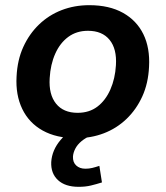

<svg xmlns="http://www.w3.org/2000/svg" viewBox="-20 -524 640 742"><path d="M275 10Q198 10 145 -19.5Q92 -49 66 -103Q40 -157 44 -228Q47 -292 70 -342.5Q93 -393 131 -429.5Q169 -466 218.5 -485Q268 -504 325 -504Q402 -504 455 -474.5Q508 -445 534 -392Q560 -339 556 -266Q553 -202 530 -151.5Q507 -101 469 -64.5Q431 -28 381.5 -9Q332 10 275 10ZM280 -88Q325 -88 356.5 -112Q388 -136 406.5 -178Q425 -220 428 -272Q432 -335 403.5 -370Q375 -405 320 -405Q276 -405 244 -381.5Q212 -358 193.5 -316.5Q175 -275 172 -222Q168 -159 196.5 -123.5Q225 -88 280 -88ZM284 198Q232 198 204 172Q176 146 178 102Q181 56 214 17Q247 -22 297 -42L331 0Q310 9 294.5 22Q279 35 271 50.5Q263 66 262 81Q261 103 274.5 115.5Q288 128 310 128Q324 128 336.5 125Q349 122 364 117L374 181Q352 188 331 193Q310 198 284 198Z"/></svg>

Font: Nunito Sans 10pt
Style: Bold Italic
Weight: 700
Italic angle: -9°
Designer: Vernon Adams
Foundry: Vernon Adams
Version: Version 3.101;gftools[0.9.27]